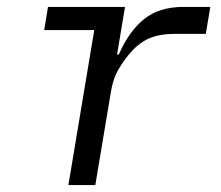

<svg xmlns="http://www.w3.org/2000/svg" viewBox="-20 -536 640 556"><path d="M178 0 253 -449H108L119 -516H342L319 -378H324Q353 -445 397 -480.5Q441 -516 511 -516H589L576 -438H488Q443 -438 413.5 -425.5Q384 -413 360 -386Q341 -365 324 -336.5Q307 -308 301 -269L256 0Z"/></svg>

Font: iA Writer Mono V
Style: Regular
Weight: 400
Italic angle: -9.5°
Designer: Mike Abbink, Paul van der Laan, Pieter van Rosmalen
Foundry: Bold Monday
Version: Version 2.000